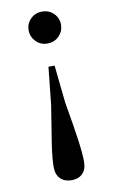

<svg xmlns="http://www.w3.org/2000/svg" viewBox="-87 -589 509 859"><g transform="rotate(-10 167.5 -160.0)"><path d="M167 -543Q199 -543 220 -522Q241 -501 241 -471Q241 -441 220 -419.5Q199 -398 167 -398Q136 -398 115 -419.5Q94 -441 94 -471Q94 -501 115 -522Q136 -543 167 -543ZM167 223Q136 223 117 204.5Q98 186 98 151Q98 113 107.5 49Q117 -15 135 -124L153 -295H181L199 -124Q218 -15 227 49Q236 113 236 151Q236 186 217.5 204.5Q199 223 167 223Z"/></g></svg>

Font: Noto Serif SC ExtraLight SemiBold
Style: Regular
Weight: 600
Version: Version 2.002-H1;hotconv 1.1.0;makeotfexe 2.6.0